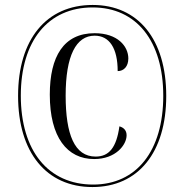

<svg xmlns="http://www.w3.org/2000/svg" viewBox="-20 -745 745 775"><path d="M353 10C538 10 651 -130 651 -358C651 -586 538 -725 354 -725C167 -725 53 -586 53 -358C53 -130 167 10 353 10ZM356 0C175 0 64 -136 64 -359C64 -580 174 -715 354 -715C531 -715 639 -579 639 -358C639 -136 531 0 356 0ZM360 -103C447 -103 491 -160 491 -199C491 -218 480 -230 462 -235C450 -149 420 -113 366 -113C281 -113 245 -202 245 -359C245 -520 287 -601 362 -601C422 -601 455 -550 455 -458C480 -458 498 -477 498 -509C498 -558 455 -611 362 -611C237 -611 181 -517 181 -363C181 -191 251 -103 360 -103Z"/></svg>

Font: Noto Serif Display ExtraCondensed Black
Style: Regular
Weight: 900
Width: 2
Designer: Monotype Design Team
Foundry: Monotype Imaging Inc.
Version: Version 2.009